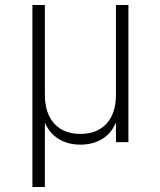

<svg xmlns="http://www.w3.org/2000/svg" viewBox="-20 -570 640 770"><path d="M110 180V-550H160V-190Q160 -116 197.5 -74.5Q235 -33 302 -33Q370 -33 407.5 -74.5Q445 -116 445 -190V-550H495V0H445V-75H443Q426 -35 389.5 -12.5Q353 10 302 10Q252 10 215.5 -12.5Q179 -35 162 -75H160V180Z"/></svg>

Font: JetBrains Mono NL Thin
Style: Regular
Weight: 100
Monospace: yes
Designer: Philipp Nurullin, Konstantin Bulenkov
Foundry: JetBrains
Version: Version 2.305; ttfautohint (v1.8.4.7-5d5b)